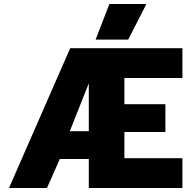

<svg xmlns="http://www.w3.org/2000/svg" viewBox="-20 -940 957 960"><path d="M527 -920H712L621 -742H458ZM331 -699H892V-550H602V-419H807V-280H602V-149H892V0H424V-145H279L215 0H25ZM424 -284V-521H423L329 -284Z"/></svg>

Font: Prompt
Style: Bold
Weight: 700
Designer: Katatrad Team
Foundry: CadsonDemak
Version: Version 1.000